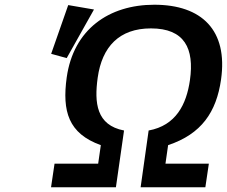

<svg xmlns="http://www.w3.org/2000/svg" viewBox="-20 -788 955 808"><path d="M194.8 0H467.8L502 -238.8C385.3 -261.2 376.5 -355.5 391.1 -460.9C409.2 -591.3 481.9 -668.5 615.2 -668.5C756.8 -668.5 798.3 -584 779.3 -450.7C764.6 -348.1 720.2 -259.8 605.5 -238.8L571.8 0H844.2L858.9 -99.1H676.3L687.5 -177.2C828.1 -224.1 890.6 -316.4 910.2 -453.1C939.9 -660.6 829.1 -768.1 629.4 -768.1C438.5 -768.1 289.1 -664.6 260.7 -461.9C241.2 -319.8 267.6 -226.1 404.3 -177.2L393.1 -99.1H209.5ZM260.7 -543.5 375.5 -748 267.1 -766.6 195.3 -561.5Z"/></svg>

Font: Winston SemiBold
Style: Italic
Weight: 600
Italic angle: -8.13011°
Designer: Vernon Adams, Kim Jin-seong, David Berlow, Cristiano Sobral
Foundry: The Winston Project Authors
Version: Version 3.004